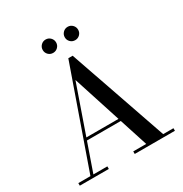

<svg xmlns="http://www.w3.org/2000/svg" viewBox="-212 -1105 1203 1264"><g transform="rotate(-30 390.0 -473.0)"><path d="M212.5 -234V-253.5H532V-234ZM415.5 -764.5 673.5 -19.5H751.5V0H446V-19.5H544.5L351.5 -617L143 -19.5H249V0H28.5V-19.5H120.5L382.5 -764.5ZM482 -844.5Q460.5 -844.5 445.8 -859.2Q431 -874 431 -895Q431 -916 445.8 -931Q460.5 -946 482 -946Q503 -946 517.8 -931Q532.5 -916 532.5 -895Q532.5 -874 517.8 -859.2Q503 -844.5 482 -844.5ZM314 -844.5Q293 -844.5 278.2 -859.2Q263.5 -874 263.5 -895Q263.5 -916 278.2 -931Q293 -946 314.5 -946Q335.5 -946 350.2 -931Q365 -916 365 -895Q365 -874 350.2 -859.2Q335.5 -844.5 314 -844.5Z"/></g></svg>

Font: Bodoni Moda 11pt Medium
Style: Regular
Weight: 500
Designer: Owen Earl
Foundry: indestructible type
Version: Version 2.004